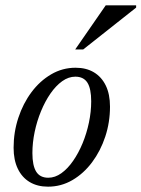

<svg xmlns="http://www.w3.org/2000/svg" viewBox="-20 -690 530 720"><path d="M263.5 -436Q303.5 -436 332.2 -418.8Q361 -401.5 376.8 -369Q392.5 -336.5 392.5 -290Q392.5 -231.5 374.8 -177.8Q357 -124 325.5 -81.8Q294 -39.5 251.8 -14.8Q209.5 10 160 10Q120.5 10 91.5 -7.2Q62.5 -24.5 46.8 -57.2Q31 -90 31 -136Q31 -194.5 48.8 -248.2Q66.5 -302 98 -344.2Q129.5 -386.5 171.8 -411.2Q214 -436 263.5 -436ZM161 -23.5Q186.5 -23.5 210.2 -40.5Q234 -57.5 254.2 -86.8Q274.5 -116 289.8 -153Q305 -190 313.5 -230.5Q322 -271 322 -310Q322 -357.5 307.8 -380Q293.5 -402.5 262.5 -402.5Q237 -402.5 213.2 -385.5Q189.5 -368.5 169.2 -339.2Q149 -310 133.8 -273Q118.5 -236 110 -195.5Q101.5 -155 101.5 -116Q101.5 -69 115.8 -46.2Q130 -23.5 161 -23.5ZM262 -504.5 376.5 -670H490.5V-661.5L292 -504.5Z"/></svg>

Font: Newsreader 18pt
Style: Italic
Weight: 400
Italic angle: -17°
Version: Version 1.003